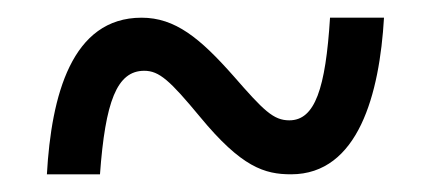

<svg xmlns="http://www.w3.org/2000/svg" viewBox="-20 -465 487 217"><path d="M33 -268H93C99 -350 112 -385 143 -385C160 -385 172 -374 206 -333C253 -276 279 -268 309 -268C385 -268 409 -359 414 -445H353C348 -365 336 -329 307 -329C289 -329 278 -340 244 -379C206 -422 178 -445 140 -445C61 -445 38 -357 33 -268Z"/></svg>

Font: Noto Serif Sinhala ExtraCondensed Medium
Style: Regular
Weight: 500
Width: 2
Designer: Jelle Bosma - Monotype Design Team
Foundry: Monotype Imaging Inc.
Version: Version 2.007